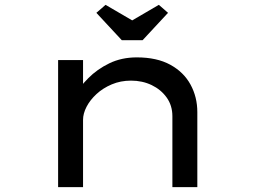

<svg xmlns="http://www.w3.org/2000/svg" viewBox="-20 -773 1055 793"><path d="M220 0V-525H323V-377L285 -375Q308 -413 344.5 -450Q381 -487 431.5 -511.5Q482 -536 545 -536Q628 -536 683.5 -505.5Q739 -475 767 -423.5Q795 -372 795 -310V0H692V-293Q692 -337 668.5 -370Q645 -403 606.5 -421.5Q568 -440 521 -440Q478 -440 441.5 -424.5Q405 -409 378.5 -384.5Q352 -360 337.5 -332Q323 -304 323 -278V0H272Q246 0 233 0Q220 0 220 0ZM483 -607 378 -720 416 -753 541 -680H511L636 -753L674 -720L569 -607Z"/></svg>

Font: Lexend Zetta
Style: Regular
Weight: 400
Designer: Bonnie Shaver-Troup, Thomas Jockin
Foundry: Lexend
Version: Version 1.007